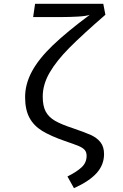

<svg xmlns="http://www.w3.org/2000/svg" viewBox="-20 -759 640 1002"><path d="M530 -682Q410 -578 342.5 -510Q275 -442 239 -380Q203 -318 203 -255Q203 -206 218.5 -177Q234 -148 266.5 -129Q299 -110 360 -90Q422 -69 454 -54.5Q486 -40 504.5 -16.5Q523 7 523 45Q523 101 484.5 144Q446 187 366 223L332 162Q382 137 407 113Q432 89 432 54Q432 35 422 23.5Q412 12 390.5 3Q369 -6 319 -23Q244 -49 200 -76Q156 -103 133.5 -145Q111 -187 111 -252Q111 -320 146.5 -386Q182 -452 255.5 -522.5Q329 -593 449 -682Q431 -675 387.5 -672.5Q344 -670 303 -670H153L163 -739H519Z"/></svg>

Font: Fira Mono
Style: Regular
Weight: 400
Designer: Carrois Corporate & Edenspiekermann AG
Foundry: Carrois Corporate GbR & Edenspiekermann AG
Version: Version 3.206